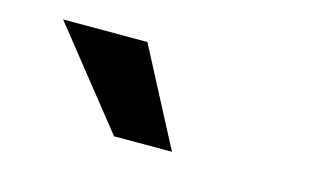

<svg xmlns="http://www.w3.org/2000/svg" viewBox="-40 -884 590 363"><g transform="rotate(15 255.0 -703.0)"><path d="M47.9 -796.9H212.9L311.5 -608.4H198.2Z"/></g></svg>

Font: Min Sans Black
Style: Regular
Weight: 900
Designer: Jinseong-Kim, NotoSansCJK, Nunito
Foundry: Jinseong-Kim
Version: Version 1.000